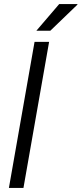

<svg xmlns="http://www.w3.org/2000/svg" viewBox="-20 -930 403 950"><path d="M24 0 151 -723H223L96 0ZM160 -778 273 -910H363V-907L229 -778Z"/></svg>

Font: Archivo SemiBold Light
Style: Italic
Weight: 300
Italic angle: -10°
Version: Version 2.001